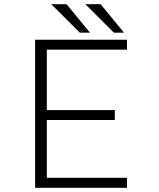

<svg xmlns="http://www.w3.org/2000/svg" viewBox="-20 -888 750 908"><path d="M566.5 -733.5H518.5L384 -868H456ZM405.5 -733.5H357.5L222.5 -868H295ZM580.5 -653H201.5V-367.5H523V-320.5H201.5V-47H580.5V0H146V-700H580.5Z"/></svg>

Font: League Mono UltraLight
Style: Regular
Weight: 200
Width: 6
Designer: Tyler Finck
Foundry: The League of Moveable Type / Tyler Finck
Version: Version 2.210